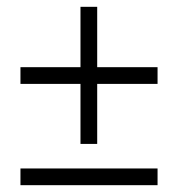

<svg xmlns="http://www.w3.org/2000/svg" viewBox="-20 -601 521 563"><path d="M40 -107H442V-58H40ZM216 -179V-581H265V-179ZM40 -404H442V-355H40Z"/></svg>

Font: Cinzel Medium
Style: Regular
Weight: 500
Designer: Natanael Gama
Version: Version 2.000